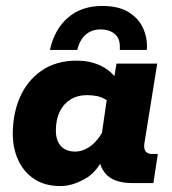

<svg xmlns="http://www.w3.org/2000/svg" viewBox="-20 -616 580 646"><path d="M183 10Q131 10 95.5 -13.5Q60 -37 41.5 -77Q23 -117 23 -166Q23 -233 47 -288.5Q71 -344 119.5 -378Q168 -412 239 -412Q281 -412 317 -396Q346 -382 365 -360L372 -402H509L466 -135Q463 -115 470 -106.5Q477 -98 492 -98H511L496 0H426Q361 0 334 -33Q322 -48 317 -65Q296 -31 267 -15Q224 10 183 10ZM233 -106Q261 -106 288 -127Q308 -143 323 -169L339 -279Q327 -287 310 -292Q290 -296 275 -296Q241 -296 217.5 -281.5Q194 -267 181 -240.5Q168 -214 168 -177Q168 -143 185 -124.5Q202 -106 233 -106ZM148 -448Q163 -517 208.5 -556.5Q254 -596 324 -596Q379 -596 413 -575Q447 -554 462 -520Q477 -486 474 -448H383Q386 -484 367.5 -500.5Q349 -517 318 -517Q289 -517 268.5 -499.5Q248 -482 240 -448Z"/></svg>

Font: Rokkitt SemiBold ExtraBold
Style: Italic
Weight: 800
Italic angle: -9°
Version: Version 3.103